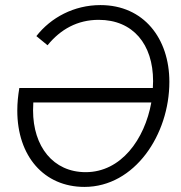

<svg xmlns="http://www.w3.org/2000/svg" viewBox="-20 -728 712 755"><path d="M581 -382H56C51 -352 48 -323 48 -293C48 -114 153 7 312 7C510 7 646 -199 646 -406C646 -577 545 -708 375 -708C271 -708 180 -659 123 -586L167 -550C218 -613 285 -650 368 -650C503 -650 582 -554 582 -409ZM110 -294 111 -325H575C549 -180 456 -51 317 -51C189 -51 110 -152 110 -294Z"/></svg>

Font: Fixel Text 20240404 Light
Style: Italic
Weight: 300
Width: 4
Italic angle: -10°
Designer: AlfaBravo + MacPaw
Foundry: Kyrylo Tkachov, Marchela Mozhyna, Serhii Makarenko, Maria Weinstein, Zakhar Kryvoshyya
Version: Version 1.211;Glyphs 3.2 (3225)